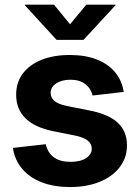

<svg xmlns="http://www.w3.org/2000/svg" viewBox="-20 -775 587 807"><path d="M274.4 11.2Q208.5 11.2 157.2 -8.1Q106 -27.3 74 -64.5Q42 -101.6 34.2 -153.3L172.4 -168.9Q180.7 -132.3 206.8 -113.5Q232.9 -94.7 276.4 -94.7Q317.9 -94.7 341.8 -110.4Q365.7 -126 365.7 -150.4Q365.7 -171.4 348.1 -184.6Q330.6 -197.8 296.4 -205.1L203.6 -223.6Q126 -239.3 86.9 -277.8Q47.9 -316.4 47.9 -377Q47.9 -428.2 75.7 -465.6Q103.5 -502.9 154.3 -523.4Q205.1 -543.9 273.4 -543.9Q338.9 -543.9 387 -524.9Q435.1 -505.9 463.9 -471.2Q492.7 -436.5 500 -388.7L369.1 -373.5Q362.8 -402.3 339.1 -421.1Q315.4 -439.9 276.4 -439.9Q239.7 -439.9 216.3 -424.6Q192.9 -409.2 192.9 -384.8Q192.9 -364.3 209 -350.6Q225.1 -336.9 260.7 -329.6L358.9 -310.1Q437.5 -294.4 475.6 -258.5Q513.7 -222.7 513.7 -164.6Q513.7 -111.8 483.2 -72.3Q452.6 -32.7 398.7 -10.7Q344.7 11.2 274.4 11.2ZM207 -755.4 274.4 -672.9 342.8 -755.4H465.3V-752.9L331.1 -607.4H217.8L84.5 -752.9V-755.4Z"/></svg>

Font: Inter 20pt
Style: Bold
Weight: 700
Version: Version 4.001;git-66647c0bb